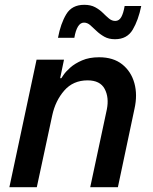

<svg xmlns="http://www.w3.org/2000/svg" viewBox="-20 -778 634 798"><path d="M458 -615Q432 -615 413.5 -625.5Q395 -636 381 -649.5Q367 -663 355 -673.5Q343 -684 329 -684Q314 -684 304 -667.5Q294 -651 289 -621H221Q232 -680 255.5 -719Q279 -758 330 -758Q357 -758 375.5 -748Q394 -738 407.5 -724.5Q421 -711 433 -701Q445 -691 459 -691Q475 -691 484 -707Q493 -723 498 -753H567Q555 -694 531.5 -654.5Q508 -615 458 -615ZM19 0 132 -530H246L230 -453H235Q235 -453 244 -466.5Q253 -480 272 -497Q291 -514 321 -527Q351 -540 392 -540Q451 -540 488 -510.5Q525 -481 538.5 -432.5Q552 -384 539 -326L470 0H355L424 -323Q434 -373 415 -408.5Q396 -444 344 -444Q284 -444 247 -401.5Q210 -359 197 -298L133 0Z"/></svg>

Font: Be Vietnam Pro Medium
Style: Italic
Weight: 500
Italic angle: -12°
Designer: Lam Bao, Tony Le, Vietanh Nguyen
Foundry: Yellow Type Foundry
Version: Version 1.002; ttfautohint (v1.8.3)